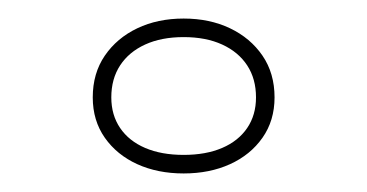

<svg xmlns="http://www.w3.org/2000/svg" viewBox="-20 -382 396 207"><path d="M178 -362Q206 -362 228 -351.5Q250 -341 263 -322Q276 -303 276 -277Q276 -252 263 -233.5Q250 -215 228 -205Q206 -195 178 -195Q150 -195 128 -205Q106 -215 93 -233.5Q80 -252 80 -277Q80 -303 93 -322Q106 -341 128 -351.5Q150 -362 178 -362ZM178 -215Q202 -215 219.5 -222.5Q237 -230 246.5 -244Q256 -258 256 -277Q256 -297 246.5 -311.5Q237 -326 219.5 -334Q202 -342 178 -342Q154 -342 136.5 -334Q119 -326 109.5 -311.5Q100 -297 100 -277Q100 -258 109.5 -244Q119 -230 136.5 -222.5Q154 -215 178 -215Z"/></svg>

Font: Kalnia Glaze Thin
Style: Regular
Weight: 100
Version: Version 1.110